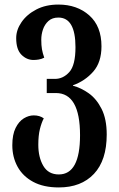

<svg xmlns="http://www.w3.org/2000/svg" viewBox="-20 -569 522 842"><path d="M238 253Q171 253 125.5 228.5Q80 204 57 162Q34 120 34 68Q34 21 48.5 -8Q63 -37 84.5 -50Q106 -63 128 -63Q154 -63 172 -50Q162 -31 155 -3Q148 25 148 66Q148 121 170 158.5Q192 196 238 196Q331 196 331 24Q331 -161 225 -161H185V-223H221Q257 -223 284 -253Q311 -283 311 -362Q311 -492 236 -492Q209 -492 192.5 -477Q176 -462 168.5 -440Q161 -418 161 -395Q161 -370 164 -353Q167 -336 174 -316Q162 -310 150 -308Q138 -306 127 -306Q97 -306 74 -329Q51 -352 51 -402Q51 -438 74.5 -472Q98 -506 139.5 -527.5Q181 -549 236 -549Q318 -549 371.5 -501.5Q425 -454 425 -366Q425 -296 389 -255Q353 -214 300 -195V-193Q335 -184 369 -160Q403 -136 425.5 -91.5Q448 -47 448 21Q448 134 392 193.5Q336 253 238 253Z"/></svg>

Font: Noto Serif Georgian ExtraCondensed SemiBold
Style: Regular
Weight: 600
Width: 2
Designer: Monotype Design Team, Akaki Razmadze
Foundry: Google LLC
Version: Version 2.003; ttfautohint (v1.8.4.7-5d5b)